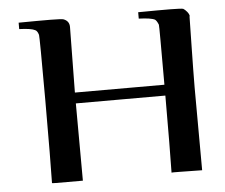

<svg xmlns="http://www.w3.org/2000/svg" viewBox="-46 -637 806 688"><g transform="rotate(-5 357.0 -292.5)"><path d="M658 -553C658 -564 644 -578 637 -582C629 -585 575 -585 475 -584C475 -569 475 -561 475 -561C504 -560 524 -557 533 -552C537 -549 541 -543 545 -533C546 -530 546 -458 546 -317H224L227 -553C227 -567 220 -577 206 -582C198 -585 144 -585 45 -584C45 -569 45 -561 45 -561C74 -560 93 -557 102 -552C107 -550 111 -544 114 -534C115 -531 116 -453 116 -300C116 -151 115 -51 114 -1C114 0 133 0 170 0C207 0 225 0 225 0L224 -278H546C546 -147 545 -55 544 -1C544 -2 581 -1 654 0L653 -298C653 -336 654 -385 655 -445C656 -506 657 -542 657 -554L658 -553Z"/></g></svg>

Font: GFS Nicefore
Style: Regular
Weight: 400
Designer: George Matthiopoulos
Foundry: George Matthiopoulos
Version: Version 1.0